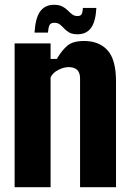

<svg xmlns="http://www.w3.org/2000/svg" viewBox="-20 -781 543 801"><path d="M41 0V-600H191V-535H217Q238 -571 261 -590.5Q284 -610 331 -610Q393.5 -610 428.8 -571Q464 -532 464 -441V0H314V-454Q314 -478 301.8 -489.5Q289.5 -501 266 -501Q246 -501 223 -489.2Q200 -477.5 191 -458V0ZM326 -748H382Q379 -690.5 359.5 -664.2Q340 -638 303.5 -638Q282 -638 269.2 -645.2Q256.5 -652.5 247.8 -662Q239 -671.5 230 -678.8Q221 -686 206.5 -686Q190.5 -686 186 -675Q181.5 -664 180 -645H124Q128 -707.5 148.2 -734.2Q168.5 -761 205 -761Q226.5 -761 240 -754Q253.5 -747 262.8 -737.5Q272 -728 281.2 -721Q290.5 -714 303.5 -714Q316.5 -714 320.8 -722.5Q325 -731 326 -748Z"/></svg>

Font: Big Shoulders Display Thin Black
Style: Regular
Weight: 900
Version: Version 2.002